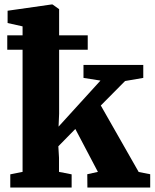

<svg xmlns="http://www.w3.org/2000/svg" viewBox="-20 -839 692 859"><path d="M26 0V-59L81 -70V-721L14 -736V-791L210.5 -819H215L244.5 -798V-330L242 -272.5L429.5 -478.5L353.5 -490.5V-548.5H621V-490.5L539.5 -476.5L431 -367L600.5 -69.5L652 -59.5V0H371L370.5 -59.5L418 -70L317 -262L241 -184.5L244 -133V-70L300.5 -59V0ZM12.5 -681H372.5V-616.5H12.5Z"/></svg>

Font: Merriweather 36pt Black
Style: Regular
Weight: 900
Version: Version 2.100